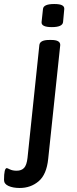

<svg xmlns="http://www.w3.org/2000/svg" viewBox="-88 -724 384 956"><path d="M-68 172Q-68 113 -54 113Q-52 113 -38.5 119.5Q-25 126 -5 126Q19 126 32 112Q45 98 49 62L108 -500Q111 -525 157 -525H168Q212 -525 212 -500L152 67Q144 145 104.5 178.5Q65 212 10 212Q-23 212 -45.5 202Q-68 192 -68 172ZM119 -614 126 -679Q128 -704 182 -704Q210 -704 221.5 -697.5Q233 -691 232 -679L226 -614Q223 -589 170 -589Q117 -589 119 -614Z"/></svg>

Font: Asap-MediumItalic
Style: Italic
Weight: 500
Italic angle: -6°
Designer: Pablo Cosgaya
Foundry: Omnibus-Type
Version: Version 2.000; ttfautohint (v1.8)